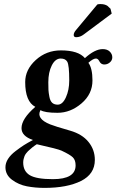

<svg xmlns="http://www.w3.org/2000/svg" viewBox="-20 -687 573 945"><path d="M161.1 22.9Q159.2 23.9 151.1 29.5Q143.1 35.2 139.6 38.1Q136.2 41 129.2 47.1Q122.1 53.2 117.9 57.1Q113.8 61 108.4 68.1Q103 75.2 100.6 81.5Q98.1 87.9 96.2 95.9Q94.2 104 94.2 112.8Q94.2 155.8 126.7 175.3Q159.2 194.8 240.2 194.8Q352.1 194.8 352.1 127Q352.1 101.1 338.6 87.6Q325.2 74.2 282.2 54.2Q264.2 45.9 161.1 22.9ZM435.1 -291Q435.1 -224.1 381.1 -178Q327.1 -131.8 263.2 -131.8Q200.2 -131.8 179.2 -145Q156.7 -103 227.1 -74.7Q250 -65.4 325.2 -43.9Q384.3 -26.9 415.5 11.5Q446.8 49.8 446.8 100.1Q446.8 169.9 378.4 203.9Q310.1 237.8 199.2 237.8Q153.3 237.8 112.5 230Q71.8 222.2 39.3 198Q6.8 173.8 6.8 136.2Q6.8 115.2 19.5 95.2Q32.2 75.2 56.6 56.6Q81.1 38.1 97.4 27.6Q113.8 17.1 142.1 2Q85.9 -17.1 85.9 -56.2Q85.9 -102.1 153.8 -161.1Q104 -187 104 -283.2Q104 -344.2 156 -391.6Q208 -439 279.8 -439Q365.7 -439 397.9 -400.9Q446.8 -445.3 485.4 -445.3Q507.8 -445.3 520.3 -433.1Q532.7 -420.9 532.7 -404.8Q532.7 -390.1 520.8 -379.9Q508.8 -369.6 494.1 -369.6Q490.7 -369.6 487.5 -370.1Q484.4 -370.6 481.9 -372.1Q479.5 -373.5 477.8 -374.5Q476.1 -375.5 474.1 -377.9Q472.2 -380.4 471.4 -381.6Q470.7 -382.8 469 -385.5Q467.3 -388.2 466.8 -389.2Q460.9 -398.9 452.1 -398.9Q438 -398.9 415 -377.9Q435.1 -351.1 435.1 -291ZM320.8 -291Q320.8 -366.2 311 -383.3Q301.8 -398.9 278.8 -398.9Q252 -398.9 234.9 -365Q217.8 -331.1 217.8 -282.2Q217.8 -256.3 218.5 -243.7Q219.2 -231 223.1 -210.4Q227.1 -189.9 237.1 -180.9Q247.1 -171.9 264.2 -171.9Q288.1 -171.9 304.4 -208Q320.8 -244.1 320.8 -291ZM459 -665Q464.8 -667 474.1 -667Q487.3 -667 496.1 -664.1Q504.9 -661.1 509 -658Q513.2 -654.8 517.6 -649.9Q522 -645 523.9 -644L529.8 -620.1L393.1 -518.1Q375 -503.9 355 -503.9Q342.8 -503.9 342.8 -514.9Q342.8 -525.9 354 -539.1Z"/></svg>

Font: Linux Libertine
Style: Semibold Italic
Weight: 600
Italic angle: -11.5°
Designer: Philipp H. Poll
Foundry: Philipp H. Poll
Version: Version 5.1.2 ; ttfautohint (v0.9)